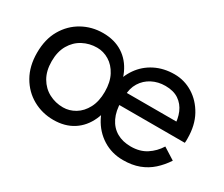

<svg xmlns="http://www.w3.org/2000/svg" viewBox="-87 -690 1074 920"><g transform="rotate(30 450.0 -230.0)"><path d="M780 -250V-230L864 -210Q865 -216 865 -222Q865 -228 865 -234Q865 -307 836 -359.5Q807 -412 760 -441Q713 -470 658 -470Q599 -470 551.5 -446Q504 -422 474 -379Q444 -336 434 -279Q432 -267 431 -255Q430 -243 430 -230Q430 -161 458.5 -106.5Q487 -52 536.5 -21Q586 10 648 10Q698 10 736.5 -4.5Q775 -19 804.5 -45.5Q834 -72 857 -107L792 -148Q769 -111 733.5 -88Q698 -65 648 -65Q603 -65 570 -84Q537 -103 519 -140Q501 -177 501 -230L503 -260Q503 -303 522.5 -334.5Q542 -366 575 -383Q608 -400 648 -400Q693 -400 722 -380.5Q751 -361 765.5 -327Q780 -293 780 -250ZM481 -210H864L844 -278H481ZM35 -230Q35 -156 66 -102Q97 -48 149 -19Q201 10 263 10Q326 10 371.5 -19Q417 -48 441.5 -102Q466 -156 466 -230Q466 -305 441.5 -358.5Q417 -412 371.5 -441Q326 -470 263 -470Q201 -470 149 -441Q97 -412 66 -358.5Q35 -305 35 -230ZM116 -230Q116 -283 137.5 -320Q159 -357 195 -376Q231 -395 273 -395Q308 -395 339.5 -376Q371 -357 390.5 -320Q410 -283 410 -230Q410 -177 390.5 -140Q371 -103 339.5 -84Q308 -65 273 -65Q231 -65 195 -84Q159 -103 137.5 -140Q116 -177 116 -230Z"/></g></svg>

Font: Glinicke Jost Regular
Style: Regular
Weight: 400
Version: Version 3.710